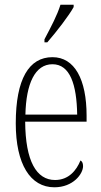

<svg xmlns="http://www.w3.org/2000/svg" viewBox="-20 -786 430 816"><path d="M169 -619V-606H181C221 -652 274 -721 293 -756V-766H237C223 -721 199 -676 169 -619ZM211 10C291 10 333 -47 333 -80C333 -94 328 -101 322 -104C305 -62 272 -21 214 -21C135 -21 88 -101 87 -269H348V-294C348 -449 297 -543 203 -543C103 -543 47 -450 47 -262C47 -88 109 10 211 10ZM308 -299H88C91 -431 129 -513 203 -513C278 -513 306 -426 308 -299Z"/></svg>

Font: Noto Serif Khmer ExtraCondensed ExtraLight
Style: Regular
Weight: 200
Width: 2
Designer: Danh Hong and the Monotype Design Team
Foundry: Monotype Imaging Inc.
Version: Version 2.004